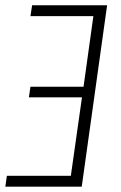

<svg xmlns="http://www.w3.org/2000/svg" viewBox="-23 -704 456 724"><path d="M98.1 -684.1H380.9L285.2 0H-2.9L2.9 -41H244.1L286.1 -336.9H85.9L91.8 -377H292L329.1 -643.1H91.8Z"/></svg>

Font: Fira Sans Compressed ExtraLight
Style: Italic
Weight: 250
Width: 3
Italic angle: -8°
Designer: Carrois Corporate & Edenspiekermann AG
Foundry: Carrois Corporate GbR & Edenspiekermann AG
Version: Version 4.203;PS 004.203;hotconv 1.0.88;makeotf.lib2.5.64775